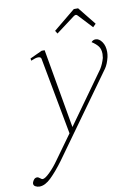

<svg xmlns="http://www.w3.org/2000/svg" viewBox="-132 -718 705 1012"><g transform="rotate(-10 221.0 -212.0)"><path d="M229 -545 219 -561 336 -657H359L436 -561L420 -545L350 -620Q345 -625 341 -625Q336 -625 329 -620ZM470 -404Q470 -391 467 -377Q458 -340 444 -320L128 120Q91 170 58.5 201.5Q26 233 -4 233Q-16 233 -26.5 227Q-37 221 -35 208Q-32 198 -25.5 190.5Q-19 183 -9 183Q-2 183 6 190Q14 197 19 197Q32 197 58 171.5Q84 146 107 113L200 -16L123 -429Q121 -439 106 -439Q93 -439 68 -428L66 -440L131 -470H147L221 -46L418 -321Q433 -345 442 -377Q444 -393 444 -398Q444 -424 432 -439.5Q420 -455 398 -469Q407 -480 421 -480Q440 -480 455 -458.5Q470 -437 470 -404Z"/></g></svg>

Font: Taviraj Thin
Style: Italic
Weight: 250
Italic angle: -12°
Designer: Katatrad Team
Foundry: CadsonDemak
Version: Version 1.001